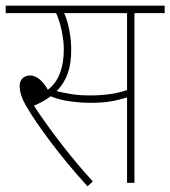

<svg xmlns="http://www.w3.org/2000/svg" viewBox="-20 -642 598 674"><path d="M452 -596V0H426V-300Q398 -291 368 -286Q338 -281 297 -281Q266 -281 227.5 -286Q189 -291 158 -304Q131 -284 99 -271Q141 -207 195.5 -136.5Q250 -66 306 -5L287 12Q212 -71 156 -146Q100 -221 73 -268Q59 -292 54 -309Q49 -326 49 -340Q49 -358 59.5 -367.5Q70 -377 85 -377Q119 -377 148 -327Q177 -349 190.5 -385Q204 -421 204 -468Q204 -499 196.5 -534.5Q189 -570 177 -596H0V-622H558V-596ZM296 -307Q333 -307 365.5 -311.5Q398 -316 426 -326V-596H205Q216 -573 223 -537.5Q230 -502 230 -467Q230 -418 217.5 -383.5Q205 -349 179 -322Q203 -316 231.5 -311.5Q260 -307 296 -307Z"/></svg>

Font: Noto Sans SemiCondensed Thin
Style: Italic
Weight: 100
Width: 4
Italic angle: -12°
Designer: Monotype Design Team
Foundry: Monotype Imaging Inc.
Version: Version 2.013; ttfautohint (v1.8.4.7-5d5b)